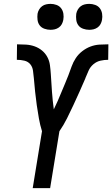

<svg xmlns="http://www.w3.org/2000/svg" viewBox="-20 -972 580 992"><path d="M149 0 197 -294Q187 -326 181 -360Q175 -394 170 -428.5Q165 -463 161.5 -497.5Q158 -532 155 -567Q153 -587 150.5 -606.5Q148 -626 136.5 -640Q125 -654 106 -658.5Q87 -663 67 -663L68 -743Q91 -743 114.5 -741.5Q138 -740 159 -732.5Q180 -725 197 -711Q214 -697 224.5 -677.5Q235 -658 238 -635.5Q241 -613 242.5 -590Q244 -567 245.5 -544Q247 -521 248.5 -498Q250 -475 252.5 -452.5Q255 -430 258 -407Q269 -429 278.5 -451Q288 -473 297 -495Q306 -517 315.5 -539Q325 -561 333.5 -583.5Q342 -606 350 -628.5Q358 -651 371.5 -671.5Q385 -692 405 -707.5Q425 -723 447.5 -731.5Q470 -740 493.5 -741.5Q517 -743 540 -743L539 -663Q519 -663 499 -658.5Q479 -654 462.5 -640Q446 -626 437.5 -606.5Q429 -587 421 -568V-567Q406 -532 390.5 -497.5Q375 -463 359 -428.5Q343 -394 326 -360Q309 -326 287 -294L239 0ZM441 -818Q425 -818 409.5 -823.5Q394 -829 385 -841Q376 -853 374 -869Q372 -885 374 -901Q376 -912 382 -922.5Q388 -933 397.5 -940Q407 -947 418.5 -949.5Q430 -952 441 -952Q457 -952 472 -946.5Q487 -941 496 -929Q505 -917 507.5 -901Q510 -885 507 -869Q505 -858 499.5 -847.5Q494 -837 484 -830Q474 -823 463 -820.5Q452 -818 441 -818ZM241 -818Q225 -818 209.5 -823.5Q194 -829 185 -841Q176 -853 174 -869Q172 -885 174 -901Q176 -912 182 -922.5Q188 -933 197.5 -940Q207 -947 218.5 -949.5Q230 -952 241 -952Q257 -952 272 -946.5Q287 -941 296 -929Q305 -917 307.5 -901Q310 -885 307 -869Q305 -858 299.5 -847.5Q294 -837 284 -830Q274 -823 263 -820.5Q252 -818 241 -818Z"/></svg>

Font: Iosevka SS18 Medium
Style: Italic
Weight: 500
Italic angle: -9°
Monospace: yes
Designer: Belleve Invis
Foundry: Belleve Invis
Version: Version 25.1.1; ttfautohint (v1.8.4)